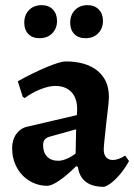

<svg xmlns="http://www.w3.org/2000/svg" viewBox="-20 -712 520 744"><path d="M194 -379Q169 -379 135.5 -365.5Q102 -352 76 -332L68 -337L49 -397Q108 -430 161 -452Q214 -474 234 -474Q313 -474 357.5 -438Q402 -402 402 -337Q402 -316 393 -246Q382 -149 382 -132Q382 -113 391.5 -102.5Q401 -92 417 -92Q438 -92 465 -109L480 -88Q460 -51 432.5 -22.5Q405 6 383 12Q338 12 312.5 -7.5Q287 -27 282 -65L275 -68Q240 -33 210 -12.5Q180 8 164 8Q126 8 94.5 -11Q63 -30 45 -63.5Q27 -97 27 -138Q27 -170 43 -192.5Q59 -215 85 -221L278 -266L279 -289Q279 -332 256.5 -355.5Q234 -379 194 -379ZM147 -150Q147 -121 162.5 -105Q178 -89 206 -89Q220 -89 238 -96.5Q256 -104 273 -117L275 -211L171 -182Q147 -175 147 -150ZM74 -624Q74 -654 92.5 -673Q111 -692 141 -692Q169 -692 185 -675Q201 -658 201 -631Q201 -602 182.5 -583Q164 -564 133 -564Q105 -564 89.5 -580.5Q74 -597 74 -624ZM252 -624Q252 -654 270.5 -673Q289 -692 319 -692Q347 -692 363 -675Q379 -658 379 -631Q379 -602 360.5 -583Q342 -564 312 -564Q283 -564 267.5 -580.5Q252 -597 252 -624Z"/></svg>

Font: Sahitya
Style: Bold
Weight: 700
Designer: Juan Pablo del Peral
Foundry: Juan Pablo del Peral (http://www.huertatipografica.com)
Version: Version 1.001;PS 001.000;hotconv 1.0.70;makeotf.lib2.5.58329